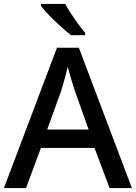

<svg xmlns="http://www.w3.org/2000/svg" viewBox="-20 -961 695 981"><path d="M540 0 463 -205H189L113 0H0L271 -717H383L654 0ZM362 -498Q359 -508 351.5 -531.5Q344 -555 337 -580Q330 -605 326 -620Q319 -588 309 -553Q299 -518 293 -498L221 -299H433ZM313 -941Q325 -919 343 -891.5Q361 -864 380 -838Q399 -812 415 -793V-781H343Q320 -799 289 -827Q258 -855 230.5 -883.5Q203 -912 189 -931V-941Z"/></svg>

Font: Noto Sans Thai Looped Medium
Style: Regular
Weight: 500
Designer: Sasikarn Vongin, Ben Mitchell
Foundry: The Fontpad Ltd
Version: Version 1.001; ttfautohint (v1.8.4.7-5d5b)